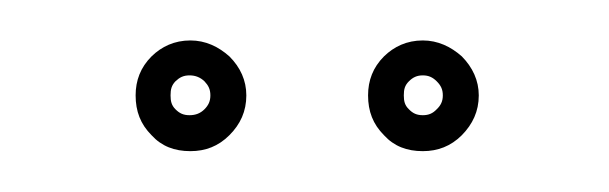

<svg xmlns="http://www.w3.org/2000/svg" viewBox="-20 -554 298 94"><path d="M73.2 -534.2C65.4 -534.2 59.1 -531.2 54.2 -526.4C48.8 -521 46.4 -514.6 46.4 -507.3C46.4 -499.5 48.8 -493.2 54.2 -487.8C59.1 -482.4 65.4 -480 73.2 -480C80.6 -480 86.9 -482.4 92.3 -487.8C97.7 -493.2 100.6 -499.5 100.6 -507.3C100.6 -514.6 97.7 -521 92.3 -526.4C86.9 -531.2 80.6 -534.2 73.2 -534.2ZM187 -534.2C179.2 -534.2 172.9 -531.2 168 -526.4C162.6 -521 160.2 -514.6 160.2 -507.3C160.2 -499.5 162.6 -493.2 168 -487.8C172.9 -482.4 179.2 -480 187 -480C194.3 -480 200.7 -482.4 206.1 -487.8C211.4 -493.2 214.4 -499.5 214.4 -507.3C214.4 -514.6 211.4 -521 206.1 -526.4C200.7 -531.2 194.3 -534.2 187 -534.2ZM72.8 -517.1C75.7 -517.1 78.1 -516.1 80.1 -514.2C82 -512.2 83 -510.3 83 -507.3C83 -504.4 82 -502.4 80.1 -500.5C78.1 -498.5 75.7 -497.6 72.8 -497.6C69.8 -497.6 67.9 -498.5 65.9 -500.5C64 -502.4 63.5 -504.4 63.5 -507.3C63.5 -510.3 64 -512.2 65.9 -514.2C67.9 -516.1 69.8 -517.1 72.8 -517.1ZM187 -517.1C189.9 -517.1 191.9 -516.1 193.8 -514.2C195.8 -512.2 196.8 -510.3 196.8 -507.3C196.8 -504.4 195.8 -502.4 193.8 -500.5C191.9 -498.5 189.9 -497.6 187 -497.6C184.1 -497.6 182.1 -498.5 180.2 -500.5C178.2 -502.4 177.7 -504.4 177.7 -507.3C177.7 -510.3 178.2 -512.2 180.2 -514.2C182.1 -516.1 184.1 -517.1 187 -517.1Z"/></svg>

Font: Mill
Style: Thin
Weight: 100
Version: Version 001.000